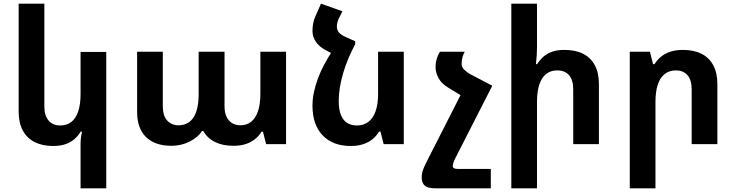

<svg xmlns="http://www.w3.org/2000/svg" viewBox="-20 -780 3984 1039"><path d="M555 239H416V-1Q416 -18 418 -34.5Q420 -51 424 -68H417Q403 -45 382.5 -27Q362 -9 333.5 0.5Q305 10 268 10Q209 10 167 -11.5Q125 -33 103 -74.5Q81 -116 81 -176V-760H220V-204Q220 -154 243 -127.5Q266 -101 306 -101Q342 -101 366.5 -120.5Q391 -140 403.5 -178Q416 -216 416 -272V-499H555Z M908 9Q819 9 770.5 -38Q722 -85 722 -174V-500H861V-205Q861 -154 884.5 -128Q908 -102 946 -102Q999 -102 1027 -144.5Q1055 -187 1055 -272V-500H1195V-205Q1195 -171 1206 -148Q1217 -125 1236.5 -113.5Q1256 -102 1281 -102Q1315 -102 1339 -121Q1363 -140 1376 -178Q1389 -216 1389 -272V-500H1528V0H1420L1403 -67H1395Q1382 -45 1360.5 -27.5Q1339 -10 1310 -0.5Q1281 9 1243 9Q1186 9 1144.5 -11Q1103 -31 1080 -71H1073Q1052 -37 1006.5 -14Q961 9 908 9Z M1772 -495 1902 -557V-541Q1882 -503 1865.5 -464Q1849 -425 1837.5 -386Q1826 -347 1819.5 -308.5Q1813 -270 1813 -234Q1813 -187 1825 -157.5Q1837 -128 1859 -114.5Q1881 -101 1912 -101Q1948 -101 1973.5 -120.5Q1999 -140 2012.5 -178Q2026 -216 2026 -272V-500H2165V0H2056L2039 -68H2031Q2018 -45 1996 -27Q1974 -9 1944.5 0.5Q1915 10 1878 10Q1781 10 1726 -47.5Q1671 -105 1671 -208Q1671 -245 1679 -282Q1687 -319 1700.5 -355.5Q1714 -392 1732.5 -427Q1751 -462 1772 -495ZM1902 -557 1774 -492 1738 -511Q1707 -528 1689 -554.5Q1671 -581 1671 -611Q1671 -634 1674.5 -652.5Q1678 -671 1686 -690L1717 -760L1833 -719L1812 -677Q1808 -668 1805.5 -657.5Q1803 -647 1803 -636Q1803 -617 1814.5 -603.5Q1826 -590 1859 -576Z M2262 179Q2262 164 2265.5 151Q2269 138 2276 122Q2283 106 2295 83L2526 -371L2644 -316L2447 70Q2440 83 2435 96.5Q2430 110 2430 119Q2430 126 2436.5 130Q2443 134 2455 134H2636V239H2335Q2295 239 2278.5 224.5Q2262 210 2262 179ZM2644 -316 2479 -261 2402 -308Q2368 -329 2352.5 -358.5Q2337 -388 2337 -416Q2337 -439 2343.5 -461.5Q2350 -484 2361 -500H2495Q2488 -489 2483 -471Q2478 -453 2478 -433Q2478 -417 2492 -403Q2506 -389 2526 -378Z M2886 -760V-526Q2886 -503 2884.5 -479.5Q2883 -456 2880 -433H2887Q2901 -456 2921 -473.5Q2941 -491 2969 -500.5Q2997 -510 3034 -510Q3094 -510 3135.5 -489Q3177 -468 3199 -426.5Q3221 -385 3221 -325V0H3082V-296Q3082 -347 3059.5 -373Q3037 -399 2996 -399Q2942 -399 2914 -355.5Q2886 -312 2886 -228V239H2747V-760Z M3388 239V-500H3497L3514 -433H3522Q3536 -456 3557.5 -473.5Q3579 -491 3608.5 -500.5Q3638 -510 3675 -510Q3734 -510 3776 -489Q3818 -468 3840 -426.5Q3862 -385 3862 -325V0H3723V-296Q3723 -347 3700.5 -373Q3678 -399 3637 -399Q3602 -399 3577 -379.5Q3552 -360 3539.5 -322Q3527 -284 3527 -228V239Z"/></svg>

Font: Noto Sans Armenian
Style: Regular
Weight: 400
Designer: Monotype Design Team
Foundry: Monotype Imaging Inc.
Version: Version 2.007